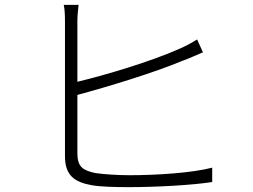

<svg xmlns="http://www.w3.org/2000/svg" viewBox="-20 -779 1040 789"><path d="M303 -759H242C246 -741 247 -716 247 -691C247 -643 247 -223 247 -137C247 -59 285 -31 356 -18C397 -11 456 -10 512 -10C620 -10 770 -18 852 -31V-90C768 -68 620 -59 513 -59C461 -59 404 -63 371 -68C321 -79 298 -93 298 -149V-389C418 -421 613 -480 732 -530C761 -540 791 -555 814 -564L790 -617C768 -603 742 -589 714 -577C601 -527 416 -471 298 -443V-691C298 -718 301 -739 303 -759Z"/></svg>

Font: Noto Sans CJK SC Light
Style: Regular
Weight: 300
Designer: Ryoko NISHIZUKA 西塚涼子 (kana, bopomofo & ideographs); Paul D. Hunt (Latin, Greek & Cyrillic); Sandoll Communications 산돌커뮤니
Foundry: Adobe
Version: Version 2.004;hotconv 1.0.118;makeotfexe 2.5.65603